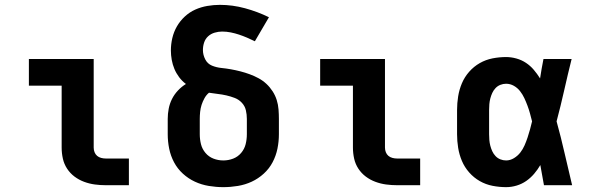

<svg xmlns="http://www.w3.org/2000/svg" viewBox="-20 -763 2440 791"><path d="M415 0Q393 0 370.5 -3Q348 -6 326.5 -14Q305 -22 287 -35.5Q269 -49 256.5 -68Q244 -87 239 -109.5Q234 -132 234 -155V-410H99V-520H366V-155Q366 -145 369.5 -136Q373 -127 380 -121Q387 -115 396.5 -112.5Q406 -110 415 -110H511V0Z M900 8Q870 8 840 3Q810 -2 783 -14.5Q756 -27 733.5 -47.5Q711 -68 697 -94.5Q683 -121 677 -150.5Q671 -180 671 -210V-273Q671 -294 675 -315Q679 -336 688.5 -355Q698 -374 713 -390Q728 -406 746 -417Q730 -429 718 -445Q706 -461 698.5 -479Q691 -497 687.5 -516.5Q684 -536 684 -555Q684 -581 690 -606.5Q696 -632 709 -654.5Q722 -677 741.5 -695Q761 -713 784.5 -723.5Q808 -734 834 -738.5Q860 -743 886 -743Q938 -743 989.5 -729Q1041 -715 1088 -692L1030 -593Q1014 -601 997.5 -608Q981 -615 964.5 -620.5Q948 -626 930.5 -629.5Q913 -633 895 -633Q880 -633 864.5 -628.5Q849 -624 837.5 -613.5Q826 -603 821 -588Q816 -573 816 -557Q816 -537 825.5 -518.5Q835 -500 853.5 -492.5Q872 -485 892 -483Q912 -481 931.5 -477.5Q951 -474 970.5 -469Q990 -464 1009 -457Q1028 -450 1045.5 -440.5Q1063 -431 1077.5 -417.5Q1092 -404 1103 -387Q1114 -370 1120 -351Q1126 -332 1127.5 -312Q1129 -292 1129 -273V-210Q1129 -180 1123 -150.5Q1117 -121 1103 -94.5Q1089 -68 1066.5 -47.5Q1044 -27 1017 -14.5Q990 -2 960 3Q930 8 900 8ZM900 -102Q921 -102 940.5 -109.5Q960 -117 973.5 -133Q987 -149 992 -169Q997 -189 997 -210V-273Q997 -291 993 -308.5Q989 -326 976.5 -339.5Q964 -353 947 -359.5Q930 -366 912.5 -370Q895 -374 877 -376Q859 -378 841 -381Q830 -372 822.5 -358.5Q815 -345 810.5 -331Q806 -317 804.5 -302Q803 -287 803 -273V-210Q803 -189 808 -169Q813 -149 826.5 -133Q840 -117 859.5 -109.5Q879 -102 900 -102Z M1615 0Q1593 0 1570.5 -3Q1548 -6 1526.5 -14Q1505 -22 1487 -35.5Q1469 -49 1456.5 -68Q1444 -87 1439 -109.5Q1434 -132 1434 -155V-410H1299V-520H1566V-155Q1566 -145 1569.5 -136Q1573 -127 1580 -121Q1587 -115 1596.5 -112.5Q1606 -110 1615 -110H1711V0Z M2065 8Q2037 8 2009 2.5Q1981 -3 1956.5 -17Q1932 -31 1913 -52.5Q1894 -74 1883 -100Q1872 -126 1867.5 -154Q1863 -182 1863 -210V-310Q1863 -338 1867.5 -366Q1872 -394 1883 -420Q1894 -446 1913 -467.5Q1932 -489 1956.5 -503Q1981 -517 2009 -522.5Q2037 -528 2065 -528Q2086 -528 2107.5 -522Q2129 -516 2147 -504Q2165 -492 2179 -475.5Q2193 -459 2205 -440Q2208 -460 2211.5 -480Q2215 -500 2219 -520H2335Q2319 -456 2304.5 -391.5Q2290 -327 2273 -263Q2291 -198 2306 -132Q2321 -66 2337 0H2221Q2217 -21 2213.5 -41.5Q2210 -62 2206 -83Q2195 -64 2180.5 -47Q2166 -30 2148 -17.5Q2130 -5 2108.5 1.5Q2087 8 2065 8ZM2065 -102Q2082 -102 2097.5 -111.5Q2113 -121 2123.5 -134.5Q2134 -148 2141 -164Q2148 -180 2153.5 -196.5Q2159 -213 2163.5 -229.5Q2168 -246 2172 -263Q2168 -279 2163.5 -295.5Q2159 -312 2153 -328Q2147 -344 2140 -359Q2133 -374 2122.5 -387.5Q2112 -401 2097 -409.5Q2082 -418 2065 -418Q2053 -418 2041.5 -413.5Q2030 -409 2021.5 -400Q2013 -391 2008 -380Q2003 -369 2000 -357.5Q1997 -346 1996 -334Q1995 -322 1995 -310V-210Q1995 -198 1996 -186Q1997 -174 2000 -162.5Q2003 -151 2008 -140Q2013 -129 2021.5 -120Q2030 -111 2041.5 -106.5Q2053 -102 2065 -102Z"/></svg>

Font: Iosevka SS04 XBd Ex
Style: Regular
Weight: 800
Width: 7
Monospace: yes
Designer: Belleve Invis
Foundry: Belleve Invis
Version: Version 19.0.0; ttfautohint (v1.8.4)